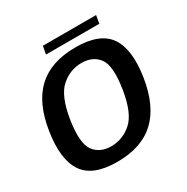

<svg xmlns="http://www.w3.org/2000/svg" viewBox="-159 -824 938 964"><g transform="rotate(-30 310.5 -342.0)"><path d="M250 4.5Q391 4.5 471 -70.5Q551 -145.5 574.5 -298Q597.5 -449 546.2 -524Q495 -599 353.5 -599Q212 -599 132 -524.8Q52 -450.5 29 -298Q6 -147.5 57.2 -71.5Q108.5 4.5 250 4.5ZM263 -78.5Q197 -78.5 163.5 -124.2Q130 -170 149.5 -297.5Q170 -424.5 222 -470.2Q274 -516 340 -516Q406.5 -516 440 -470.5Q473.5 -425 453.5 -297.5Q433.5 -170.5 381.2 -124.5Q329 -78.5 263 -78.5ZM208 -641.5H517L525 -687.5H216.5Z"/></g></svg>

Font: Anybody Thin Medium
Style: Italic
Weight: 500
Italic angle: -10°
Version: Version 1.113;gftools[0.9.25]